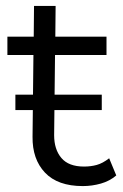

<svg xmlns="http://www.w3.org/2000/svg" viewBox="-20 -621 417 649"><path d="M260 8Q175 8 132 -37.5Q89 -83 90 -159L93 -435H5V-497H94L95 -601H168L167 -497H340V-435H166L163 -164Q163 -116 187.5 -87Q212 -58 264 -58Q287 -58 307 -63.5Q327 -69 349 -86L373 -28Q351 -9 321 -0.5Q291 8 260 8ZM32 -249V-301H324V-249Z"/></svg>

Font: LivvicRegular
Style: Regular
Weight: 400
Designer: Jacques Le Bailly, Baron von Fonthausen
Version: Version 1.001; ttfautohint (v1.8.2)